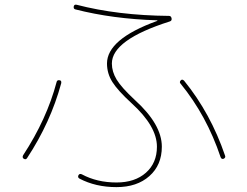

<svg xmlns="http://www.w3.org/2000/svg" viewBox="-20 -767 1040 807"><path d="M907.2 -106.4Q848.6 -281.2 739.3 -415Q732.4 -421.9 740.2 -429.7Q746.1 -435.5 753.9 -427.7Q865.2 -291 925.8 -113.3Q929.7 -104.5 919.9 -99.6Q911.1 -96.7 907.2 -106.4ZM93.8 -102.5Q88.9 -94.7 80.1 -99.6Q72.3 -104.5 77.1 -114.3Q176.8 -266.6 217.8 -421.9Q219.7 -431.6 230.5 -429.7Q239.3 -428.7 237.3 -417Q192.4 -252 93.8 -102.5ZM296.9 -727.5Q288.1 -729.5 290 -740.2Q292 -749 301.8 -747.1Q474.6 -702.1 690.4 -700.2Q699.2 -700.2 701.2 -689.9Q703.1 -679.7 693.4 -676.8Q450.2 -599.6 450.2 -500Q450.2 -465.8 470.2 -432.6Q490.2 -399.4 546.9 -346.7Q660.2 -244.1 660.2 -150.4Q660.2 -73.2 607.9 -26.9Q555.7 19.5 469.7 19.5Q381.8 19.5 313.5 -16.6Q305.7 -21.5 309.6 -30.3Q314.5 -39.1 324.2 -34.2Q387.7 0 469.7 0Q546.9 0 593.3 -41Q639.6 -82 639.6 -150.4Q639.6 -236.3 533.2 -333Q475.6 -385.7 452.6 -421.9Q429.7 -458 429.7 -500Q429.7 -602.5 639.6 -678.7Q641.6 -678.7 641.6 -680.7Q641.6 -681.6 639.6 -681.6Q453.1 -687.5 296.9 -727.5Z"/></svg>

Font: Rounded-X Mgen+ 2m thin
Style: Regular
Weight: 100
Designer: [Source Han Sans]
Ryoko NISHIZUKA  (kana & ideographs); Paul D. Hunt (Latin, Greek & Cyrillic); Wenlong ZHANG  (bopomofo
Version: Version 1.059.20150602